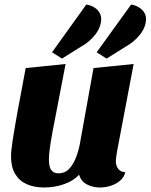

<svg xmlns="http://www.w3.org/2000/svg" viewBox="-20 -812 668 852"><path d="M176 20Q131 20 98 5Q65 -10 47 -40.5Q29 -71 29 -117Q29 -142 36 -188Q43 -234 57 -312Q71 -390 94 -510L271 -528Q251 -421 236.5 -348.5Q222 -276 213.5 -229.5Q205 -183 201 -153.5Q197 -124 197 -104Q197 -89 200 -75Q203 -61 212.5 -52Q222 -43 240 -43Q269 -43 288 -64Q307 -85 318.5 -116.5Q330 -148 335 -177L395 -510L573 -528L499 -138Q498 -129 496 -117Q494 -105 494 -96Q494 -78 504 -63.5Q514 -49 536 -48Q530 -24 511.5 -9Q493 6 469.5 13Q446 20 423 20Q391 20 365 6Q339 -8 331 -37Q306 -9 263.5 5.5Q221 20 176 20ZM453 -552 409 -580 562 -792Q591 -787 609.5 -769.5Q628 -752 628 -728Q628 -693 602 -659.5Q576 -626 536 -604ZM255 -552 211 -580 363 -792Q393 -787 411 -769.5Q429 -752 429 -728Q429 -693 403.5 -659.5Q378 -626 338 -604Z"/></svg>

Font: Sansita Swashed Light
Style: Bold
Weight: 700
Version: Version 1.003